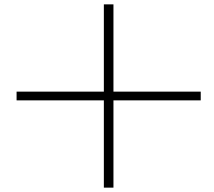

<svg xmlns="http://www.w3.org/2000/svg" viewBox="-20 -704 980 880"><path d="M56 -244V-284H456V-684H500V-284H900V-244H500V156H456V-244Z"/></svg>

Font: Old Standard TT
Style: Italic
Weight: 400
Italic angle: -15.2°
Designer: Alexey Kryukov <alexios@thessalonica.org.ru>
Version: Version 2.2